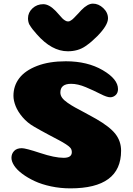

<svg xmlns="http://www.w3.org/2000/svg" viewBox="-20 -1029 734 1056"><path d="M342 -692Q461 -692 545 -643Q629 -594 629 -539Q629 -518 616 -506Q603 -494 586 -494Q568 -494 532 -512.5Q496 -531 452 -549.5Q408 -568 371 -568Q312 -568 312 -520Q312 -505 321.5 -491.5Q331 -478 352 -463.5Q373 -449 393 -438Q413 -427 448 -408.5Q483 -390 507 -376Q584 -332 615 -292Q646 -252 646 -200Q646 7 367 7Q312 7 260.5 -4Q209 -15 170.5 -33Q132 -51 102.5 -73Q73 -95 58 -118Q43 -141 43 -161Q43 -183 57.5 -198.5Q72 -214 100 -214Q121 -214 201 -187.5Q281 -161 330 -161Q375 -161 375 -192Q375 -205 368.5 -214Q362 -223 343.5 -235Q325 -247 306 -257Q287 -267 245.5 -289Q204 -311 168 -332Q131 -353 104.5 -384Q78 -415 66 -445.5Q54 -476 54 -502Q54 -557 86 -599Q118 -641 184 -666.5Q250 -692 342 -692ZM515 -830Q496 -812 484.5 -801.5Q473 -791 451.5 -776Q430 -761 405.5 -754Q381 -747 353 -747Q264 -747 182 -841Q180 -844 171.5 -853.5Q163 -863 160 -867Q157 -871 150.5 -880Q144 -889 141 -895Q138 -901 136 -910Q134 -919 134 -928Q134 -960 158.5 -983Q183 -1006 218 -1006Q250 -1006 286 -969Q293 -962 305 -948Q317 -934 323 -928Q329 -922 337.5 -916.5Q346 -911 354 -911Q358 -911 361.5 -912Q365 -913 370 -916.5Q375 -920 378.5 -922.5Q382 -925 388 -931.5Q394 -938 398.5 -942.5Q403 -947 412 -956.5Q421 -966 427 -973Q462 -1009 491 -1009Q522 -1009 548 -984.5Q574 -960 574 -928Q574 -890 515 -830Z"/></svg>

Font: Coiny 2.0
Style: Regular
Weight: 400
Version: Version 1.001 July 11, 2018